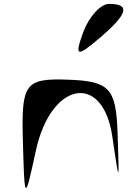

<svg xmlns="http://www.w3.org/2000/svg" viewBox="-20 -955 715 983"><path d="M97 -238C106 80 106 80 164 -185C241 -538 507 -586 555 -256C591 -9 591 -9 582 -274C574 -503 541 -539 331 -547C109 -555 89 -529 97 -238ZM406 -790C361 -666 373 -661 485 -756C635 -883 650 -935 538 -935C495 -935 435 -869 406 -790Z"/></svg>

Font: Venom Sans
Style: Regular
Weight: 400
Version: Version 1.001